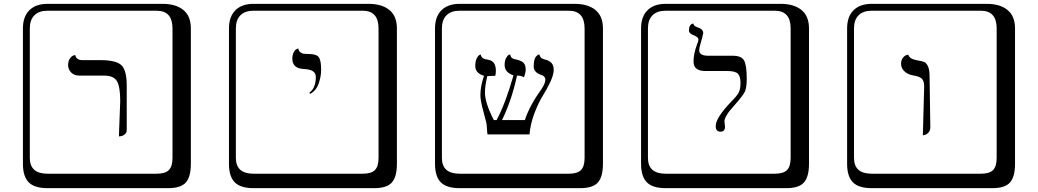

<svg xmlns="http://www.w3.org/2000/svg" viewBox="-20 -774 5438 1006"><path d="M603 -59.1 609.9 -244.1Q609.9 -320.3 592.5 -349.1Q575.2 -377.9 525.9 -377.9H395Q369.1 -377.9 353 -394Q336.9 -410.2 336.9 -433.1Q336.9 -454.1 346.4 -467.5Q356 -481 365.2 -483.4L374 -485.8Q379.9 -459 411.1 -459H504.9Q587.9 -459 616 -432.4Q644 -405.8 644 -326.2V-92.8Q644 -78.6 634 -70.3Q624 -62 613.3 -60.5ZM229 -717.8Q184.1 -717.8 160.2 -693.8Q136.2 -669.9 136.2 -625V53.2Q136.2 136.2 229 136.2H800.8Q845.7 136.2 864.7 117.2Q883.8 98.1 883.8 53.2V-625Q883.8 -717.8 800.8 -717.8ZM980 84Q980 152.8 953.4 182.4Q926.8 211.9 860.8 211.9H229Q161.1 211.9 130.6 181.4Q100.1 150.9 100.1 84V-625Q100.1 -687 134 -720.5Q168 -753.9 229 -753.9H831.1Q900.9 -753.9 940.4 -721.9Q980 -689.9 980 -625Z M1605.5 -282.2 1600.6 -288.1Q1634.8 -312 1634.8 -371.1Q1634.8 -409.2 1575.7 -412.1Q1511.7 -414.1 1511.7 -465.8Q1511.7 -487.8 1519.8 -501.5Q1527.8 -515.1 1535.6 -517.6L1543.5 -520Q1544.4 -506.8 1554 -500Q1563.5 -493.2 1572 -492.2Q1580.6 -491.2 1596.7 -491.2Q1636.7 -491.2 1649.7 -475.1Q1662.6 -459 1662.6 -408.2Q1662.6 -374 1650.1 -337.2Q1637.7 -300.3 1605.5 -282.2ZM1308.6 -717.8Q1263.7 -717.8 1239.7 -693.8Q1215.8 -669.9 1215.8 -625V53.2Q1215.8 136.2 1308.6 136.2H1880.4Q1925.3 136.2 1944.3 117.2Q1963.4 98.1 1963.4 53.2V-625Q1963.4 -717.8 1880.4 -717.8ZM2059.6 84Q2059.6 152.8 2033 182.4Q2006.3 211.9 1940.4 211.9H1308.6Q1240.7 211.9 1210.2 181.4Q1179.7 150.9 1179.7 84V-625Q1179.7 -687 1213.6 -720.5Q1247.6 -753.9 1308.6 -753.9H1910.6Q1980.5 -753.9 2020 -721.9Q2059.6 -689.9 2059.6 -625Z M2881.3 -409.2Q2881.3 -382.3 2863.3 -344.2Q2845.2 -306.2 2823.2 -271Q2801.3 -235.8 2780.3 -180.9Q2759.3 -126 2754.4 -69.8H2534.2Q2532.2 -82 2531.2 -103.5Q2530.3 -125 2527.3 -133.8Q2523.4 -150.9 2516.8 -175Q2510.3 -199.2 2506.8 -212.6Q2503.4 -226.1 2500.2 -243.7Q2497.1 -261.2 2497.1 -276.9Q2497.1 -321.8 2516.1 -377Q2470.2 -390.1 2470.2 -428.2Q2470.2 -452.1 2477.3 -467Q2484.4 -481.9 2491.2 -485.4L2498 -488.8Q2502 -474.6 2510 -469.2Q2518.1 -463.9 2542 -460Q2578.1 -452.1 2578.1 -402.8Q2578.1 -388.7 2575.2 -377Q2564 -377 2551.5 -376Q2539.1 -375 2533.2 -375Q2521 -325.2 2521 -289.1Q2521 -234.9 2567.4 -145H2582Q2627.9 -230 2670.4 -378.9Q2624.5 -395 2624 -432.1Q2624 -456.1 2631.6 -470Q2639.2 -483.9 2646 -486.3L2653.3 -488.8Q2654.3 -481.9 2656.7 -477.1Q2659.2 -472.2 2663.6 -469.5Q2668 -466.8 2670.7 -465.8Q2673.3 -464.8 2679.2 -463.4Q2685.1 -461.9 2686 -461.9Q2718.8 -454.6 2728 -438.5Q2734.4 -426.8 2734.4 -409.2Q2734.4 -393.1 2725.1 -369.1Q2710.9 -377.9 2689 -377.9Q2661.1 -249 2610.4 -145H2730Q2754.9 -221.2 2818.4 -309.1Q2837.4 -337.9 2837.4 -356Q2837.4 -376 2812 -382.8Q2775.9 -396 2776.4 -426.8Q2776.4 -443.8 2779.3 -456.5Q2782.2 -469.2 2786.6 -475.1Q2791 -481 2795.7 -484.4Q2800.3 -487.8 2803.2 -488.3L2806.2 -488.8Q2807.1 -481.9 2811 -476.6Q2814.9 -471.2 2817.1 -469.5Q2819.3 -467.8 2827.1 -464.8Q2835 -461.9 2835.9 -461.9L2841.3 -460.4Q2846.2 -459 2848.1 -458Q2850.1 -457 2855.2 -454.6Q2860.4 -452.1 2863.3 -450.2Q2866.2 -448.2 2870.1 -443.6Q2874 -439 2876.2 -434.6Q2878.4 -430.2 2879.9 -423.6Q2881.3 -417 2881.3 -409.2ZM2388.2 -717.8Q2343.3 -717.8 2319.3 -693.8Q2295.4 -669.9 2295.4 -625V53.2Q2295.4 136.2 2388.2 136.2H2960Q3004.9 136.2 3023.9 117.2Q3043 98.1 3043 53.2V-625Q3043 -717.8 2960 -717.8ZM3139.2 84Q3139.2 152.8 3112.5 182.4Q3085.9 211.9 3020 211.9H2388.2Q2320.3 211.9 2289.8 181.4Q2259.3 150.9 2259.3 84V-625Q2259.3 -687 2293.2 -720.5Q2327.1 -753.9 2388.2 -753.9H2990.2Q3060.1 -753.9 3099.6 -721.9Q3139.2 -689.9 3139.2 -625Z M3643.6 -509.8Q3643.6 -481.9 3691.9 -481.9H3819.8Q3865.7 -481.9 3879.2 -456.1Q3892.6 -430.2 3892.6 -362.8Q3892.6 -314.9 3883.1 -294.4Q3873.5 -273.9 3833 -228Q3811 -203.1 3802.5 -192.6Q3793.9 -182.1 3784.9 -166Q3775.9 -149.9 3775.9 -138.2Q3775.9 -132.3 3777.3 -123Q3778.8 -113.8 3778.8 -110.8Q3778.8 -84 3754.9 -84Q3730 -84 3730 -113.8Q3730 -156.7 3813 -243.2Q3841.8 -272 3850.8 -289.6Q3859.9 -307.1 3859.9 -340.8Q3859.9 -373 3846.4 -387.5Q3833 -401.9 3790.5 -401.9H3675.8Q3613.8 -401.9 3613.8 -451.2Q3613.8 -492.2 3631.8 -540Q3639.6 -559.1 3639.6 -566.9Q3639.6 -579.1 3615.7 -588.9Q3589.8 -597.7 3589.8 -615.2Q3589.8 -630.4 3595.2 -639.2Q3600.6 -647.9 3606.9 -649.4L3612.8 -650.9Q3613.8 -637.7 3634.8 -630.9Q3664.6 -622.1 3664.6 -600.1Q3664.6 -598.1 3658.2 -573Q3651.9 -547.9 3649.9 -543Q3643.6 -522.9 3643.6 -509.8ZM3467.8 -717.8Q3422.9 -717.8 3398.9 -693.8Q3375 -669.9 3375 -625V53.2Q3375 136.2 3467.8 136.2H4039.6Q4084.5 136.2 4103.5 117.2Q4122.6 98.1 4122.6 53.2V-625Q4122.6 -717.8 4039.6 -717.8ZM4218.8 84Q4218.8 152.8 4192.1 182.4Q4165.5 211.9 4099.6 211.9H3467.8Q3399.9 211.9 3369.4 181.4Q3338.9 150.9 3338.9 84V-625Q3338.9 -687 3372.8 -720.5Q3406.7 -753.9 3467.8 -753.9H4069.8Q4139.6 -753.9 4179.2 -721.9Q4218.8 -689.9 4218.8 -625Z M4815.4 -64.9 4822.3 -320.8Q4822.3 -350.6 4809.3 -362.3Q4796.4 -374 4764.2 -378.9Q4736.3 -383.8 4718.8 -400.4Q4701.2 -417 4701.2 -439.9Q4701.2 -459 4710.7 -470.9Q4720.2 -482.9 4730 -485.4L4739.3 -487.8Q4743.2 -465.8 4785.2 -458Q4810.1 -454.1 4821.8 -449.5Q4833.5 -444.8 4842 -427Q4850.6 -409.2 4850.6 -374L4854.5 -106.9Q4854.5 -89.8 4844.5 -79.3Q4834.5 -68.8 4824.7 -66.9ZM4547.4 -717.8Q4502.4 -717.8 4478.5 -693.8Q4454.6 -669.9 4454.6 -625V53.2Q4454.6 136.2 4547.4 136.2H5119.1Q5164.1 136.2 5183.1 117.2Q5202.1 98.1 5202.1 53.2V-625Q5202.1 -717.8 5119.1 -717.8ZM5298.3 84Q5298.3 152.8 5271.7 182.4Q5245.1 211.9 5179.2 211.9H4547.4Q4479.5 211.9 4449 181.4Q4418.5 150.9 4418.5 84V-625Q4418.5 -687 4452.4 -720.5Q4486.3 -753.9 4547.4 -753.9H5149.4Q5219.2 -753.9 5258.8 -721.9Q5298.3 -689.9 5298.3 -625Z"/></svg>

Font: Linux Biolinum Keyboard
Style: Regular
Weight: 700
Designer: Philipp H. Poll
Foundry: Philipp H. Poll
Version: Version 0.6.1 ; ttfautohint (v0.9)